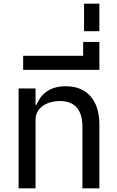

<svg xmlns="http://www.w3.org/2000/svg" viewBox="-20 -1033 641 1053"><path d="M82 -548H175V-458H180Q188 -477 200.5 -495.5Q213 -514 232.5 -528.5Q252 -543 278.5 -551.5Q305 -560 340 -560Q428 -560 476.5 -505Q525 -450 525 -348V0H432V-337Q432 -479 307 -479Q283 -479 259 -472.5Q235 -466 216.5 -453.5Q198 -441 186.5 -421.5Q175 -402 175 -375V0H82Z M107 -727H436V-803H525V-650H107Z M441 -1013H525V-862H441Z"/></svg>

Font: IBM Plex Sans Thai Text
Style: Regular
Weight: 450
Designer: Mike Abbink, Paul van der Laan, Pieter van Rosmalen, Ben Mitchell, Mark Frömberg
Foundry: Bold Monday
Version: Version 1.1